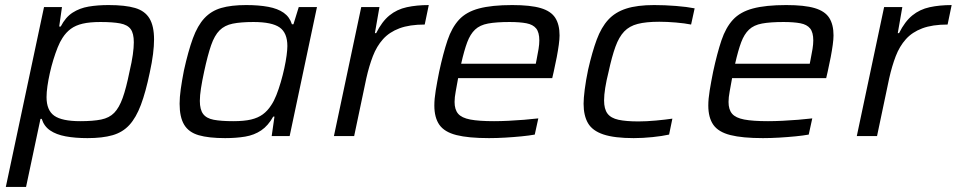

<svg xmlns="http://www.w3.org/2000/svg" viewBox="-20 -538 3782 759"><path d="M3 201 154 -510H225L214 -433H220Q239 -470 267 -488Q295 -506 330.5 -512Q366 -518 409 -518Q475 -518 514 -506.5Q553 -495 571 -465Q589 -435 589 -382Q589 -357 585 -324.5Q581 -292 572 -251Q556 -174 537 -123.5Q518 -73 491.5 -44Q465 -15 425 -3.5Q385 8 326 8Q277 8 239.5 1Q202 -6 178 -22.5Q154 -39 145 -68H140L83 201ZM297 -59Q348 -59 380 -65.5Q412 -72 431.5 -92Q451 -112 465 -151Q479 -190 492 -255Q501 -293 505 -321.5Q509 -350 509 -371Q509 -406 496.5 -423Q484 -440 455 -445.5Q426 -451 377 -451Q335 -451 307 -444.5Q279 -438 260 -424Q241 -410 227 -388Q217 -373 208 -350.5Q199 -328 191 -302Q183 -276 177 -249Q171 -222 167.5 -197.5Q164 -173 164 -154Q164 -102 194.5 -80.5Q225 -59 297 -59Z M870 8Q805 8 765.5 -3.5Q726 -15 708 -45Q690 -75 690 -128Q690 -153 694.5 -185.5Q699 -218 707 -259Q724 -336 742.5 -386.5Q761 -437 788 -466Q815 -495 854.5 -506.5Q894 -518 953 -518Q1003 -518 1040.5 -511Q1078 -504 1101.5 -487.5Q1125 -471 1134 -442H1140L1161 -510H1233L1125 0H1054L1065 -77H1060Q1040 -41 1012.5 -22.5Q985 -4 949.5 2Q914 8 870 8ZM902 -59Q945 -59 972.5 -65.5Q1000 -72 1019 -86Q1038 -100 1052 -122Q1063 -138 1072.5 -162Q1082 -186 1090 -213.5Q1098 -241 1104 -268.5Q1110 -296 1113 -319Q1116 -342 1116 -356Q1116 -408 1085.5 -429.5Q1055 -451 982 -451Q932 -451 900 -444.5Q868 -438 848 -418Q828 -398 814.5 -359Q801 -320 787 -255Q779 -218 774.5 -189Q770 -160 770 -139Q770 -105 783 -87.5Q796 -70 825 -64.5Q854 -59 902 -59Z M1300 0 1408 -510H1480L1462 -407H1467Q1490 -453 1519.5 -477Q1549 -501 1588 -509.5Q1627 -518 1675 -518L1659 -441Q1599 -441 1559 -426Q1519 -411 1494 -383Q1469 -355 1454 -316Q1439 -277 1428 -228L1380 0Z M1913 8Q1832 8 1784.5 -4Q1737 -16 1717 -44.5Q1697 -73 1697 -121Q1697 -147 1702.5 -180.5Q1708 -214 1716 -254Q1732 -328 1749 -378.5Q1766 -429 1794.5 -460Q1823 -491 1873.5 -504.5Q1924 -518 2005 -518Q2077 -518 2117.5 -506Q2158 -494 2175 -467.5Q2192 -441 2192 -398Q2192 -383 2189 -361Q2186 -339 2181 -312.5Q2176 -286 2169 -255L2163 -229H1791Q1786 -200 1781.5 -176.5Q1777 -153 1777 -135Q1777 -105 1791 -88.5Q1805 -72 1839 -65.5Q1873 -59 1933 -59Q1959 -59 1990 -60.5Q2021 -62 2052 -64.5Q2083 -67 2108 -70L2094 -6Q2072 -2 2041.5 1Q2011 4 1977.5 6Q1944 8 1913 8ZM1803 -286H2098L2101 -301Q2106 -326 2109 -344.5Q2112 -363 2112 -378Q2112 -410 2099.5 -425.5Q2087 -441 2061 -446Q2035 -451 1994 -451Q1942 -451 1909.5 -445Q1877 -439 1858 -421Q1839 -403 1827 -371Q1815 -339 1803 -286Z M2485 8Q2409 8 2365.5 -6.5Q2322 -21 2304.5 -51Q2287 -81 2287 -128Q2287 -149 2291.5 -184.5Q2296 -220 2305 -263Q2321 -333 2339 -381.5Q2357 -430 2384.5 -460Q2412 -490 2455.5 -504Q2499 -518 2566 -518Q2608 -518 2652 -514.5Q2696 -511 2726 -505L2712 -441Q2687 -446 2652 -449Q2617 -452 2586 -452Q2534 -452 2501 -443.5Q2468 -435 2447.5 -413.5Q2427 -392 2413 -353.5Q2399 -315 2386 -255Q2377 -219 2372.5 -190.5Q2368 -162 2368 -141Q2368 -107 2381.5 -89Q2395 -71 2425 -64.5Q2455 -58 2504 -58Q2535 -58 2573 -61.5Q2611 -65 2638 -69L2625 -6Q2598 0 2559.5 4Q2521 8 2485 8Z M2996 8Q2915 8 2867.5 -4Q2820 -16 2800 -44.5Q2780 -73 2780 -121Q2780 -147 2785.5 -180.5Q2791 -214 2799 -254Q2815 -328 2832 -378.5Q2849 -429 2877.5 -460Q2906 -491 2956.5 -504.5Q3007 -518 3088 -518Q3160 -518 3200.5 -506Q3241 -494 3258 -467.5Q3275 -441 3275 -398Q3275 -383 3272 -361Q3269 -339 3264 -312.5Q3259 -286 3252 -255L3246 -229H2874Q2869 -200 2864.5 -176.5Q2860 -153 2860 -135Q2860 -105 2874 -88.5Q2888 -72 2922 -65.5Q2956 -59 3016 -59Q3042 -59 3073 -60.5Q3104 -62 3135 -64.5Q3166 -67 3191 -70L3177 -6Q3155 -2 3124.5 1Q3094 4 3060.5 6Q3027 8 2996 8ZM2886 -286H3181L3184 -301Q3189 -326 3192 -344.5Q3195 -363 3195 -378Q3195 -410 3182.5 -425.5Q3170 -441 3144 -446Q3118 -451 3077 -451Q3025 -451 2992.5 -445Q2960 -439 2941 -421Q2922 -403 2910 -371Q2898 -339 2886 -286Z M3367 0 3475 -510H3547L3529 -407H3534Q3557 -453 3586.5 -477Q3616 -501 3655 -509.5Q3694 -518 3742 -518L3726 -441Q3666 -441 3626 -426Q3586 -411 3561 -383Q3536 -355 3521 -316Q3506 -277 3495 -228L3447 0Z"/></svg>

Font: Saira SemiExpanded
Style: Italic
Weight: 400
Width: 6
Italic angle: -12°
Designer: Hector Gatti with collaboration of the Omnibus-Type team
Foundry: Omnibus-Type
Version: Version 1.101